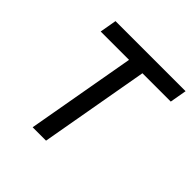

<svg xmlns="http://www.w3.org/2000/svg" viewBox="-161 -731 862 862"><g transform="rotate(45 269.5 -300.0)"><path d="M80 -520H260L168 0H253L345 -520H525L539 -600H94Z"/></g></svg>

Font: Gauge
Style: Italic
Weight: 400
Italic angle: -80°
Designer: Daniel Pimley
Foundry: Daniel Pimley
Version: Version 1.000;PS 001.001;hotconv 1.0.56